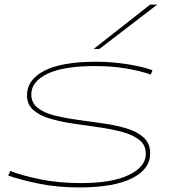

<svg xmlns="http://www.w3.org/2000/svg" viewBox="-20 -810 756 840"><path d="M16 -42 25 -62Q76 -42 156.5 -25.5Q237 -9 334 -9Q471 -9 544.5 -45Q618 -81 618 -137Q618 -175 590 -197.5Q562 -220 515.5 -232.5Q469 -245 413.5 -253Q358 -261 302.5 -269Q247 -277 200.5 -290.5Q154 -304 126 -328.5Q98 -353 98 -393Q98 -461 174 -500.5Q250 -540 402 -540Q463 -540 530.5 -530Q598 -520 647 -503L640 -484Q589 -501 528 -511Q467 -521 396 -521Q257 -521 187 -487Q117 -453 117 -397Q117 -360 145 -338Q173 -316 219.5 -304.5Q266 -293 321.5 -285.5Q377 -278 432.5 -270Q488 -262 534.5 -248Q581 -234 609 -208Q637 -182 637 -139Q637 -70 557.5 -30Q478 10 326 10Q230 10 150 -6.5Q70 -23 16 -42ZM390 -596 637 -790H668L415 -596Z"/></svg>

Font: Georama ExtraExtended Thin
Style: Italic
Weight: 100
Width: 8
Italic angle: -9°
Designer: Jean-Baptiste Levee
Foundry: Production Type
Version: Version 1.000